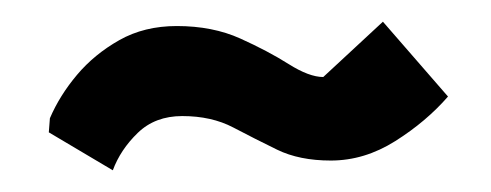

<svg xmlns="http://www.w3.org/2000/svg" viewBox="-20 -701 453 177"><path d="M84 -544 25 -579 26 -592Q35 -613 51 -632Q67 -651 90 -664Q113 -677 143 -677Q176 -677 201.5 -665.5Q227 -654 246 -642Q265 -630 278 -630L333 -681L393 -612Q373 -589 344.5 -571Q316 -553 285 -553Q256 -553 235.5 -563Q215 -573 195 -583.5Q175 -594 148 -594Q123 -594 107 -578.5Q91 -563 84 -544Z"/></svg>

Font: Kreon
Style: Regular
Weight: 400
Designer: Julia Petretta
Foundry: Julia Petretta and Eli Heuer
Version: Version 2.002